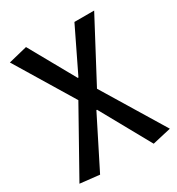

<svg xmlns="http://www.w3.org/2000/svg" viewBox="-184 -681 934 1011"><g transform="rotate(-30 283.5 -175.5)"><path d="M128 213 281 -91H285L454 213L567 187L340 -187L533 -551H413L285 -287H281L126 -564L12 -536L225 -184L10 200Z"/></g></svg>

Font: Noto Sans CJK HK Medium
Style: Regular
Weight: 500
Designer: Ryoko NISHIZUKA 西塚涼子 (kana, bopomofo & ideographs); Paul D. Hunt (Latin, Greek & Cyrillic); Sandoll Communications 산돌커뮤니
Foundry: Adobe
Version: Version 2.004;hotconv 1.0.118;makeotfexe 2.5.65603